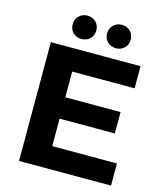

<svg xmlns="http://www.w3.org/2000/svg" viewBox="-129 -996 932 1093"><g transform="rotate(15 336.5 -450.0)"><path d="M87.3 0V-700H615.9V-569.7H248.1V-130.3H629.5V0ZM236.4 -292.3V-418.3H573.7V-292.3ZM453.2 -762.3Q424.2 -762.3 404 -781.1Q383.7 -800 383.7 -831Q383.7 -861.9 404 -881Q424.2 -900.1 453.2 -900.1Q482.1 -900.1 502.4 -881Q522.7 -861.9 522.7 -831Q522.7 -800 502.4 -781.1Q482.1 -762.3 453.2 -762.3ZM250.5 -762.3Q221.5 -762.3 201.3 -781.1Q181 -800 181 -831Q181 -861.9 201.3 -881Q221.5 -900.1 250.5 -900.1Q279.4 -900.1 299.7 -881Q320 -861.9 320 -831Q320 -800 299.7 -781.1Q279.4 -762.3 250.5 -762.3Z"/></g></svg>

Font: Montserrat Thin
Style: Regular
Weight: 100
Designer: Julieta Ulanovsky
Foundry: Julieta Ulanovsky
Version: Version 9.000